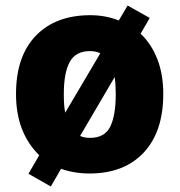

<svg xmlns="http://www.w3.org/2000/svg" viewBox="-20 -618 650 695"><path d="M571 -278Q571 -141 500 -65.5Q429 10 304 10Q249 10 201 -7L164 57L83 11L122 -56Q81 -96 59.5 -151Q38 -206 38 -278Q38 -414 109.5 -488.5Q181 -563 307 -563Q362 -563 410 -544L442 -598L522 -553L489 -496Q528 -459 549.5 -404Q571 -349 571 -278ZM211 -277Q211 -258 212 -241.5Q213 -225 216 -210L343 -425Q328 -433 305 -433Q254 -433 232.5 -394Q211 -355 211 -277ZM399 -278Q399 -295 398 -310.5Q397 -326 395 -339L270 -126Q284 -119 306 -119Q359 -119 379 -159.5Q399 -200 399 -278Z"/></svg>

Font: Noto Sans Myanmar UI SemiCondensed Black
Style: Regular
Weight: 900
Width: 4
Designer: Monotype Design Team
Foundry: Monotype Imaging Inc.
Version: Version 2.103; ttfautohint (v1.8.4.7-5d5b)